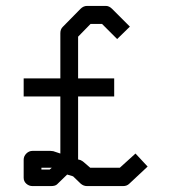

<svg xmlns="http://www.w3.org/2000/svg" viewBox="-20 -679 580 649"><path d="M155 -112H148H120V-106H148ZM244 -140 252 -138Q260 -134 263 -131L285 -112H385L438 -160L479 -116L417 -58Q409 -50 396 -50H274Q262.5 -50 253 -58L227 -83L207 -89L173 -56Q167 -50 152 -50H90Q78 -50 69 -58Q60 -66 60 -78V-139Q60 -151 69 -160Q78 -169 90 -169H150Q152 -169 155.2 -168.5Q158.5 -168 160 -168L184 -160V-353H60V-414H184V-567Q184 -580 192 -588L252 -649Q262 -659 274 -659H338Q349 -659 359 -649L419 -589L376 -547L325 -598H286L244 -555V-414H366V-353H244Z"/></svg>

Font: ibm3270
Style: Regular
Weight: 400
Monospace: yes
Version: Version 2.0.3